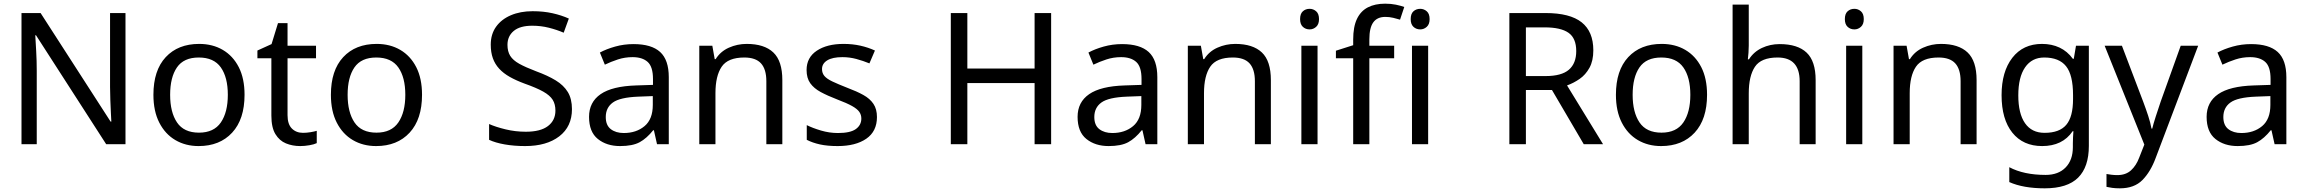

<svg xmlns="http://www.w3.org/2000/svg" viewBox="-20 -785 12545 1045"><path d="M663 0H558L176 -593H172Q174 -558 177 -506Q180 -454 180 -399V0H97V-714H201L582 -123H586Q585 -139 583.5 -171Q582 -203 580.5 -241Q579 -279 579 -311V-714H663Z M1311 -269Q1311 -136 1243.5 -63Q1176 10 1061 10Q990 10 934.5 -22.5Q879 -55 847 -117.5Q815 -180 815 -269Q815 -402 882 -474Q949 -546 1064 -546Q1137 -546 1192.5 -513.5Q1248 -481 1279.5 -419.5Q1311 -358 1311 -269ZM906 -269Q906 -174 943.5 -118.5Q981 -63 1063 -63Q1144 -63 1182 -118.5Q1220 -174 1220 -269Q1220 -364 1182 -418Q1144 -472 1062 -472Q980 -472 943 -418Q906 -364 906 -269Z M1629 -62Q1649 -62 1670 -65.5Q1691 -69 1704 -73V-6Q1690 1 1664 5.5Q1638 10 1614 10Q1572 10 1536.5 -4.5Q1501 -19 1479 -55Q1457 -91 1457 -156V-468H1381V-510L1458 -545L1493 -659H1545V-536H1700V-468H1545V-158Q1545 -109 1568.5 -85.5Q1592 -62 1629 -62Z M2277 -269Q2277 -136 2209.5 -63Q2142 10 2027 10Q1956 10 1900.5 -22.5Q1845 -55 1813 -117.5Q1781 -180 1781 -269Q1781 -402 1848 -474Q1915 -546 2030 -546Q2103 -546 2158.5 -513.5Q2214 -481 2245.5 -419.5Q2277 -358 2277 -269ZM1872 -269Q1872 -174 1909.5 -118.5Q1947 -63 2029 -63Q2110 -63 2148 -118.5Q2186 -174 2186 -269Q2186 -364 2148 -418Q2110 -472 2028 -472Q1946 -472 1909 -418Q1872 -364 1872 -269Z M3093 -191Q3093 -96 3024 -43Q2955 10 2838 10Q2778 10 2727 1Q2676 -8 2642 -24V-110Q2678 -94 2731.5 -81Q2785 -68 2842 -68Q2922 -68 2962.5 -99Q3003 -130 3003 -183Q3003 -218 2988 -242Q2973 -266 2936.5 -286.5Q2900 -307 2835 -330Q2789 -347 2754.5 -366.5Q2720 -386 2697 -411Q2674 -436 2662.5 -468Q2651 -500 2651 -542Q2651 -599 2680 -639.5Q2709 -680 2760.5 -702Q2812 -724 2879 -724Q2938 -724 2987 -713Q3036 -702 3076 -684L3048 -607Q3011 -623 2967.5 -634Q2924 -645 2877 -645Q2810 -645 2776 -616.5Q2742 -588 2742 -541Q2742 -505 2757 -481Q2772 -457 2806 -438Q2840 -419 2898 -397Q2961 -374 3004.5 -347.5Q3048 -321 3070.5 -284Q3093 -247 3093 -191Z M3428 -545Q3526 -545 3573 -502Q3620 -459 3620 -365V0H3556L3539 -76H3535Q3500 -32 3461.5 -11Q3423 10 3355 10Q3282 10 3234 -28.5Q3186 -67 3186 -149Q3186 -229 3249 -272.5Q3312 -316 3443 -320L3534 -323V-355Q3534 -422 3505 -448Q3476 -474 3423 -474Q3381 -474 3343 -461.5Q3305 -449 3272 -433L3245 -499Q3280 -518 3328 -531.5Q3376 -545 3428 -545ZM3454 -259Q3354 -255 3315.5 -227Q3277 -199 3277 -148Q3277 -103 3304.5 -82Q3332 -61 3375 -61Q3443 -61 3488 -98.5Q3533 -136 3533 -214V-262Z M4044 -546Q4140 -546 4189 -499.5Q4238 -453 4238 -349V0H4151V-343Q4151 -408 4122 -440Q4093 -472 4031 -472Q3942 -472 3908 -422Q3874 -372 3874 -278V0H3786V-536H3857L3870 -463H3875Q3901 -505 3947 -525.5Q3993 -546 4044 -546Z M4753 -148Q4753 -70 4695 -30Q4637 10 4539 10Q4483 10 4442.5 1Q4402 -8 4371 -24V-104Q4403 -88 4448.5 -74.5Q4494 -61 4541 -61Q4608 -61 4638 -82.5Q4668 -104 4668 -140Q4668 -160 4657 -176Q4646 -192 4617.5 -208Q4589 -224 4536 -244Q4484 -264 4447 -284Q4410 -304 4390 -332Q4370 -360 4370 -404Q4370 -472 4425.5 -509Q4481 -546 4571 -546Q4620 -546 4662.5 -536.5Q4705 -527 4742 -510L4712 -440Q4678 -454 4641 -464Q4604 -474 4565 -474Q4511 -474 4482.5 -456.5Q4454 -439 4454 -409Q4454 -387 4467 -371.5Q4480 -356 4510.5 -341.5Q4541 -327 4592 -307Q4643 -288 4679 -268Q4715 -248 4734 -219.5Q4753 -191 4753 -148Z M5701 0H5611V-333H5245V0H5155V-714H5245V-412H5611V-714H5701Z M6087 -545Q6185 -545 6232 -502Q6279 -459 6279 -365V0H6215L6198 -76H6194Q6159 -32 6120.5 -11Q6082 10 6014 10Q5941 10 5893 -28.5Q5845 -67 5845 -149Q5845 -229 5908 -272.5Q5971 -316 6102 -320L6193 -323V-355Q6193 -422 6164 -448Q6135 -474 6082 -474Q6040 -474 6002 -461.5Q5964 -449 5931 -433L5904 -499Q5939 -518 5987 -531.5Q6035 -545 6087 -545ZM6113 -259Q6013 -255 5974.5 -227Q5936 -199 5936 -148Q5936 -103 5963.5 -82Q5991 -61 6034 -61Q6102 -61 6147 -98.5Q6192 -136 6192 -214V-262Z M6703 -546Q6799 -546 6848 -499.5Q6897 -453 6897 -349V0H6810V-343Q6810 -408 6781 -440Q6752 -472 6690 -472Q6601 -472 6567 -422Q6533 -372 6533 -278V0H6445V-536H6516L6529 -463H6534Q6560 -505 6606 -525.5Q6652 -546 6703 -546Z M7151 -536V0H7063V-536ZM7108 -737Q7128 -737 7143.5 -723.5Q7159 -710 7159 -681Q7159 -653 7143.5 -639Q7128 -625 7108 -625Q7086 -625 7071 -639Q7056 -653 7056 -681Q7056 -710 7071 -723.5Q7086 -737 7108 -737Z M7568 -468H7433V0H7345V-468H7251V-509L7345 -539V-570Q7345 -639 7365.5 -682Q7386 -725 7425 -745Q7464 -765 7519 -765Q7551 -765 7577.5 -759.5Q7604 -754 7623 -747L7600 -678Q7584 -683 7563 -688Q7542 -693 7520 -693Q7476 -693 7454.5 -663.5Q7433 -634 7433 -571V-536H7568Z M7753 -536V0H7665V-536ZM7710 -737Q7730 -737 7745.5 -723.5Q7761 -710 7761 -681Q7761 -653 7745.5 -639Q7730 -625 7710 -625Q7688 -625 7673 -639Q7658 -653 7658 -681Q7658 -710 7673 -723.5Q7688 -737 7710 -737Z M8392 -714Q8525 -714 8588.5 -663.5Q8652 -613 8652 -511Q8652 -454 8631 -416Q8610 -378 8577.5 -355.5Q8545 -333 8509 -320L8705 0H8600L8427 -295H8285V0H8195V-714ZM8387 -636H8285V-371H8392Q8479 -371 8519 -405.5Q8559 -440 8559 -507Q8559 -577 8517 -606.5Q8475 -636 8387 -636Z M9271 -269Q9271 -136 9203.5 -63Q9136 10 9021 10Q8950 10 8894.5 -22.5Q8839 -55 8807 -117.5Q8775 -180 8775 -269Q8775 -402 8842 -474Q8909 -546 9024 -546Q9097 -546 9152.5 -513.5Q9208 -481 9239.5 -419.5Q9271 -358 9271 -269ZM8866 -269Q8866 -174 8903.5 -118.5Q8941 -63 9023 -63Q9104 -63 9142 -118.5Q9180 -174 9180 -269Q9180 -364 9142 -418Q9104 -472 9022 -472Q8940 -472 8903 -418Q8866 -364 8866 -269Z M9498 -537Q9498 -518 9496.5 -498Q9495 -478 9493 -462H9499Q9525 -503 9569.5 -524Q9614 -545 9666 -545Q9764 -545 9813 -498.5Q9862 -452 9862 -349V0H9775V-343Q9775 -472 9655 -472Q9565 -472 9531.5 -421.5Q9498 -371 9498 -277V0H9410V-760H9498Z M10116 -536V0H10028V-536ZM10073 -737Q10093 -737 10108.5 -723.5Q10124 -710 10124 -681Q10124 -653 10108.5 -639Q10093 -625 10073 -625Q10051 -625 10036 -639Q10021 -653 10021 -681Q10021 -710 10036 -723.5Q10051 -737 10073 -737Z M10544 -546Q10640 -546 10689 -499.5Q10738 -453 10738 -349V0H10651V-343Q10651 -408 10622 -440Q10593 -472 10531 -472Q10442 -472 10408 -422Q10374 -372 10374 -278V0H10286V-536H10357L10370 -463H10375Q10401 -505 10447 -525.5Q10493 -546 10544 -546Z M11094 -546Q11147 -546 11189.5 -526Q11232 -506 11262 -465H11267L11279 -536H11349V9Q11349 124 11290.5 182Q11232 240 11109 240Q11051 240 11002.5 231.5Q10954 223 10916 206V125Q10995 167 11114 167Q11183 167 11222.5 126.5Q11262 86 11262 16V-5Q11262 -17 11263 -39.5Q11264 -62 11265 -71H11261Q11233 -30 11191.5 -10Q11150 10 11095 10Q10991 10 10932.5 -63Q10874 -136 10874 -267Q10874 -395 10932.5 -470.5Q10991 -546 11094 -546ZM11106 -472Q11039 -472 11002 -418.5Q10965 -365 10965 -266Q10965 -167 11001.5 -114.5Q11038 -62 11108 -62Q11189 -62 11226 -105.5Q11263 -149 11263 -246V-267Q11263 -377 11225 -424.5Q11187 -472 11106 -472Z M11435 -536H11529L11645 -231Q11660 -191 11672 -154.5Q11684 -118 11690 -85H11694Q11700 -110 11713 -150.5Q11726 -191 11740 -232L11849 -536H11944L11713 74Q11685 150 11640.5 195Q11596 240 11518 240Q11494 240 11476 237.5Q11458 235 11445 232V162Q11456 164 11471.5 166Q11487 168 11504 168Q11550 168 11578.5 142Q11607 116 11623 73L11651 2Z M12232 -545Q12330 -545 12377 -502Q12424 -459 12424 -365V0H12360L12343 -76H12339Q12304 -32 12265.5 -11Q12227 10 12159 10Q12086 10 12038 -28.5Q11990 -67 11990 -149Q11990 -229 12053 -272.5Q12116 -316 12247 -320L12338 -323V-355Q12338 -422 12309 -448Q12280 -474 12227 -474Q12185 -474 12147 -461.5Q12109 -449 12076 -433L12049 -499Q12084 -518 12132 -531.5Q12180 -545 12232 -545ZM12258 -259Q12158 -255 12119.5 -227Q12081 -199 12081 -148Q12081 -103 12108.5 -82Q12136 -61 12179 -61Q12247 -61 12292 -98.5Q12337 -136 12337 -214V-262Z"/></svg>

Font: Noto Sans Hanifi Rohingya
Style: Regular
Weight: 400
Designer: Monotype Design Team and DaltonMaag
Foundry: Google LLC
Version: Version 2.101